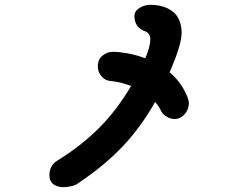

<svg xmlns="http://www.w3.org/2000/svg" viewBox="-20 -790 1040 797"><path d="M764 -362Q764 -336 746.5 -316Q729 -296 704 -296Q689 -296 673 -305Q657 -314 650 -327Q641 -347 624 -367Q565 -262 488.5 -181.5Q412 -101 301 -27Q291 -20 273 -16.5Q255 -13 245 -13Q218 -13 201.5 -25.5Q185 -38 185 -64Q185 -82 193.5 -98Q202 -114 216 -122Q318 -185 392 -259.5Q466 -334 524 -433Q482 -450 437 -454Q416 -456 401 -473.5Q386 -491 386 -515Q386 -543 405.5 -559Q425 -575 449 -575Q474 -575 510 -568.5Q546 -562 583 -548Q604 -596 604 -628Q604 -641 596.5 -650Q589 -659 577 -662Q538 -679 538 -724Q538 -744 559 -757Q580 -770 603 -770Q667 -770 704 -736Q718 -723 726 -701Q734 -679 734 -655Q734 -604 684 -490Q735 -447 759 -385Q764 -372 764 -362Z"/></svg>

Font: Tsukimi Rounded
Style: Bold
Weight: 700
Designer: Takashi Funayama
Foundry: Takashi Funayama
Version: Version 1.032; ttfautohint (v1.8.3)